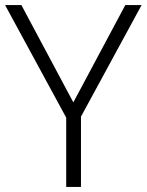

<svg xmlns="http://www.w3.org/2000/svg" viewBox="-20 -734 576 754"><path d="M268 -332 472 -714H536L298 -276V0H240V-272L0 -714H64Z"/></svg>

Font: Noto Sans Cherokee Light
Style: Regular
Weight: 300
Designer: Monotype Design Team
Foundry: Monotype Imaging Inc.
Version: Version 2.001; ttfautohint (v1.8.4.7-5d5b)